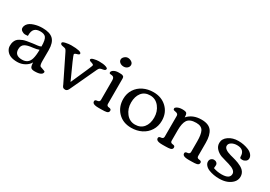

<svg xmlns="http://www.w3.org/2000/svg" viewBox="13 -1441 3127 2224"><g transform="rotate(30 1576.0 -329.5)"><path d="M148.4 -460.4Q199.2 -476.6 257.8 -476.6Q356.4 -476.6 401.1 -432.9Q445.8 -389.2 445.8 -288.6L445.3 -144.5Q445.3 -92.3 458.5 -79.1Q461.9 -75.7 480 -70.3Q529.8 -54.7 529.8 -46.4Q529.8 4.9 424.8 4.9Q385.3 4.9 373.3 -12.7Q361.3 -30.3 360.4 -76.7Q338.4 -37.1 293.5 -12.7Q248.5 11.7 197.3 11.7Q146 11.7 110.4 -1.5Q74.7 -14.6 52.5 -44.2Q30.3 -73.7 30.3 -107.9Q30.3 -142.1 38.1 -162.8Q45.9 -183.6 57.6 -197.8Q69.3 -211.9 89.6 -223.1Q109.9 -234.4 127.4 -241Q145 -247.6 172.9 -252.9Q213.9 -260.7 241.7 -263.9Q269.5 -267.1 270.5 -267.6Q273.4 -268.1 304 -271.2Q334.5 -274.4 352.1 -284.2Q352.1 -377 327.1 -405.3Q305.2 -429.7 254.9 -429.7Q204.6 -429.7 179.4 -404.1Q154.3 -378.4 154.3 -322.8L154.8 -312Q134.3 -309.6 116 -309.6Q97.7 -309.6 75 -324Q52.2 -338.4 52.2 -361.6Q52.2 -384.8 65.4 -405.3Q78.6 -425.8 99.6 -438.7Q120.6 -451.7 148.4 -460.4ZM352.1 -240.2Q318.8 -228 277.1 -223.4Q235.4 -218.8 211.4 -212.4Q187.5 -206.1 171.4 -196.8Q134.3 -175.3 134.3 -123Q134.3 -39.1 231.9 -39.1Q316.4 -39.1 338.9 -119.6Q352.1 -165.5 352.1 -240.2Z M643.1 -469.2Q782.7 -469.2 782.7 -435.1Q782.7 -421.4 751.7 -413.6Q720.7 -405.8 720.7 -392.6Q720.7 -376 849.1 -96.7Q976.1 -380.4 976.1 -390.1Q976.1 -399.9 966.3 -405.3Q956.5 -410.6 944.8 -413.6Q914.1 -421.4 914.1 -435.1Q914.1 -451.2 949.2 -460.2Q984.4 -469.2 1015.1 -469.2Q1045.9 -469.2 1069.6 -466.6Q1093.3 -463.9 1115 -455.8Q1136.7 -447.8 1136.7 -436.5Q1136.7 -415 1106 -410.4Q1075.2 -405.8 1064.2 -399.2Q1053.2 -392.6 1043.5 -372.1L897 -57.6Q874.5 -7.8 869.1 -2.9Q863.8 2 858.9 5.9Q850.1 12.2 838.4 12.2Q826.7 12.2 820.1 9.5Q813.5 6.8 809.8 4.4Q806.2 2 801.8 -5.6Q797.4 -13.2 796.1 -16.4Q794.9 -19.5 790.5 -29.8L623 -370.6Q611.8 -393.6 603 -399.7Q594.2 -405.8 562.7 -410.4Q531.2 -415 531.2 -437Q531.2 -451.7 572 -460.4Q612.8 -469.2 643.1 -469.2Z M1221.2 -612.8Q1221.2 -634.3 1241.9 -653.1Q1262.7 -671.9 1287.4 -671.9Q1312 -671.9 1335.2 -656.7Q1358.4 -641.6 1358.4 -616.7Q1358.4 -591.8 1338.9 -575Q1319.3 -558.1 1291 -558.1Q1262.7 -558.1 1241.9 -573.7Q1221.2 -589.4 1221.2 -612.8ZM1323.2 0 1281.2 0.5Q1217.3 0.5 1202.1 -19Q1195.3 -27.8 1195.3 -40.3Q1195.3 -52.7 1205.1 -57.6Q1214.8 -62.5 1226.8 -63Q1238.8 -63.5 1248.5 -70.6Q1258.3 -77.6 1258.3 -93.3V-356Q1258.3 -400.4 1223.6 -403.8Q1220.2 -404.3 1214.8 -404.8Q1209.5 -405.3 1207 -405.5Q1204.6 -405.8 1200.9 -406.5Q1197.3 -407.2 1195.6 -408.2Q1193.8 -409.2 1191.9 -410.6Q1188.5 -413.1 1188.5 -424.6Q1188.5 -436 1203.1 -448.2Q1231 -470.7 1277.3 -470.7Q1320.3 -470.7 1327.9 -467.3Q1335.4 -463.9 1340.8 -460Q1351.1 -453.1 1351.1 -434.1V-93.3Q1351.1 -64.9 1382.6 -63.2Q1414.1 -61.5 1414.1 -38.1Q1414.1 -11.2 1384.8 -4.9Q1362.3 0 1323.2 0Z M1720.7 12.2Q1610.4 12.2 1543 -57.4Q1475.6 -127 1475.6 -233.9Q1475.6 -305.2 1511.2 -360.8Q1546.9 -416.5 1607.7 -446Q1668.5 -475.6 1743.2 -475.6Q1850.6 -475.6 1920.4 -408.7Q1990.2 -341.8 1990.2 -235.8Q1990.2 -162.6 1954.3 -105.7Q1918.5 -48.8 1857.4 -18.3Q1796.4 12.2 1720.7 12.2ZM1740.7 -42Q1813.5 -42 1854.2 -91.3Q1895 -140.6 1895 -222.7Q1895 -304.7 1848.1 -364.3Q1801.3 -423.8 1727.8 -423.8Q1654.3 -423.8 1614.7 -373.5Q1575.2 -323.2 1575.2 -241.7Q1575.2 -160.2 1621.6 -101.1Q1668 -42 1740.7 -42Z M2175.8 0 2133.8 0.5Q2069.8 0.5 2054.7 -19Q2047.9 -27.8 2047.9 -40.3Q2047.9 -52.7 2057.6 -57.6Q2067.4 -62.5 2079.3 -63Q2091.3 -63.5 2101.1 -70.6Q2110.8 -77.6 2110.8 -93.3V-372.1Q2110.8 -400.4 2075.7 -406.2Q2051.3 -410.2 2046.1 -414.8Q2041 -419.4 2041 -431.4Q2041 -443.4 2058.1 -453.1Q2086.9 -470.7 2130.6 -470.7Q2174.3 -470.7 2186.8 -458.3Q2199.2 -445.8 2199.2 -402.8Q2266.1 -478.5 2383.3 -478.5Q2478.5 -478.5 2518.3 -426.5Q2558.1 -374.5 2558.1 -269V-93.3Q2558.1 -64.9 2589.6 -63.2Q2621.1 -61.5 2621.1 -38.1Q2621.1 -11.7 2590.8 -4.9Q2568.4 0 2528.8 0L2486.8 0.5Q2422.9 0.5 2407.7 -19Q2400.9 -27.8 2400.9 -40.3Q2400.9 -52.7 2410.6 -57.6Q2420.4 -62.5 2432.4 -63Q2444.3 -63.5 2454.1 -70.6Q2463.9 -77.6 2463.9 -93.3V-235.4Q2463.9 -326.2 2442.9 -368.2Q2419.4 -415.5 2348.6 -415.5Q2263.2 -415.5 2232.4 -370.1Q2203.6 -327.1 2203.6 -232.9V-93.3Q2203.6 -64.9 2235.1 -63.2Q2266.6 -61.5 2266.6 -38.1Q2266.6 -11.2 2236.8 -4.9Q2215.3 0 2175.8 0Z M2897 -44.4Q3006.8 -44.4 3006.8 -111.8Q3006.8 -162.6 2907.7 -191.4Q2889.2 -196.8 2862.8 -204.1Q2813.5 -217.3 2796.4 -224.1Q2753.4 -240.7 2723.6 -272.5Q2693.8 -304.2 2693.8 -347.7Q2693.8 -403.8 2747.3 -440.9Q2800.8 -478 2876.5 -478Q2950.2 -478 3014.6 -451.2Q3046.4 -438 3066.2 -414.6Q3085.9 -391.1 3085.9 -365.7Q3085.9 -340.3 3065.7 -325.2Q3045.4 -310.1 3023.7 -310.1Q3002 -310.1 2994.9 -314.2Q2987.8 -318.4 2987.8 -333.5Q2987.8 -427.7 2887.7 -427.7Q2846.2 -427.7 2815.4 -409.4Q2784.7 -391.1 2784.7 -361.8Q2784.7 -315.9 2880.4 -289.1Q2895.5 -285.2 2917 -279.5Q2938.5 -273.9 2956.5 -268.3Q2974.6 -262.7 2994.4 -255.1Q3014.2 -247.6 3036.1 -235.4Q3058.1 -223.1 3071.8 -209Q3103.5 -176.8 3103.5 -131.1Q3103.5 -85.4 3072.8 -52.2Q3011.7 12.7 2897 12.7Q2822.3 12.7 2759.3 -11.7Q2727.1 -24.4 2707.5 -46.9Q2688 -69.3 2688 -94.7Q2688 -120.1 2704.1 -134Q2720.2 -147.9 2740.7 -147.9Q2761.2 -147.9 2775.6 -135.3Q2790 -122.6 2790 -103.8Q2790 -85 2786.6 -63.5Q2838.4 -44.4 2897 -44.4Z"/></g></svg>

Font: Corben
Style: Regular
Weight: 400
Designer: vernon adams
Foundry: vernon adams
Version: Version 1.101